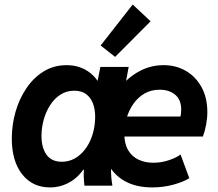

<svg xmlns="http://www.w3.org/2000/svg" viewBox="-20 -818 960 846"><path d="M200.4 7.8Q122.9 7.8 77.4 -50.4Q32 -108.5 32 -207.2Q32 -267.6 48.4 -325.2Q64.9 -382.8 96.4 -429.3Q127.9 -475.9 172.6 -503.4Q217.3 -530.9 273.5 -530.9Q329.4 -530.9 371.5 -501.1Q413.5 -471.2 431.1 -418.1L345.7 -456.1H467.4L396.7 -393.9L422.2 -523.1H547L477.9 -151.9Q470.1 -113.6 469.3 -75.8Q468.5 -38 475.3 0H352Q349 -23.4 348.9 -49.3Q348.9 -75.3 352.3 -101.4L357.1 -70.5H336.3L363.6 -96.7Q334.2 -43.4 291.7 -17.8Q249.2 7.8 200.4 7.8ZM252.2 -105.3Q282.9 -105.3 308.5 -119.3Q334 -133.3 353.3 -157.9Q372.6 -182.5 384.1 -214.3Q395.7 -246.2 398.4 -281.9Q401.8 -321.6 392.9 -352.4Q384 -383.2 362.7 -400.7Q341.5 -418.3 307.3 -418.3Q273.1 -418.3 246.4 -401.1Q219.7 -383.8 201 -354.9Q182.3 -326 172.6 -290.4Q162.8 -254.9 162.8 -218.8Q162.8 -167.1 185 -136.2Q207.1 -105.3 252.2 -105.3ZM651.3 7.8Q579.6 7.8 530.3 -19.8Q481 -47.4 455.7 -97Q430.4 -146.5 430.4 -211.5Q430.4 -273.1 450.9 -330.2Q471.5 -387.3 508.5 -432.6Q545.5 -477.9 594.6 -504.4Q643.7 -530.9 700.9 -530.9Q755.4 -530.9 799 -505.7Q842.5 -480.4 868.1 -433.9Q893.6 -387.4 893.6 -323.7Q893.6 -297.3 888.2 -268.4Q882.9 -239.5 874 -216.3H510L524.1 -304.5H775.3Q776.7 -311.8 777.6 -319.4Q778.4 -327 778.4 -334.7Q778.4 -378.4 752.1 -400.5Q725.7 -422.7 683.5 -422.7Q645.4 -422.7 616.4 -405.7Q587.3 -388.6 567.5 -360.1Q547.8 -331.7 537.8 -297.6Q527.8 -263.5 527.8 -229.2Q527.8 -185 544.6 -156.5Q561.5 -128 590.4 -114.5Q619.3 -100.9 655.3 -100.9Q692 -100.9 725.9 -112.7Q759.8 -124.4 775.4 -137.3L814.2 -32.7Q786.2 -15.7 742.3 -3.9Q698.4 7.8 651.3 7.8ZM487.2 -567.3 423.4 -617.6 564.7 -798 643.5 -724.2Z"/></svg>

Font: Reddit Sans
Style: Italic
Weight: 400
Italic angle: -11.25°
Designer: Stephen Hutchings
Version: Version 1.013